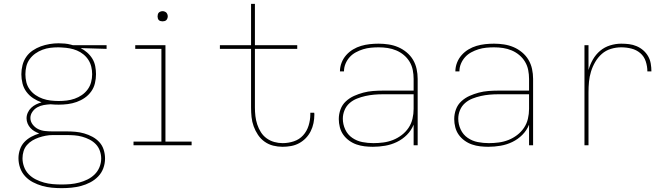

<svg xmlns="http://www.w3.org/2000/svg" viewBox="-20 -755 3490 998"><path d="M300 223Q275 223 249 220.5Q223 218 198.5 211Q174 204 151 192Q128 180 110.5 161Q93 142 84.5 117.5Q76 93 76 67Q76 45 83.5 22.5Q91 0 106.5 -16.5Q122 -33 142.5 -44Q163 -55 184 -61Q171 -66 159 -73Q147 -80 138 -90Q129 -100 123.5 -113Q118 -126 118 -140Q118 -155 124.5 -169.5Q131 -184 142 -194.5Q153 -205 167 -212Q181 -219 196 -223Q173 -231 152.5 -244.5Q132 -258 117.5 -277.5Q103 -297 97 -321Q91 -345 91 -369Q91 -393 97 -416.5Q103 -440 116.5 -459.5Q130 -479 150 -492.5Q170 -506 192 -514Q214 -522 237.5 -526Q261 -530 285 -530Q301 -530 317 -528.5Q333 -527 348 -523L359 -520H534V-501L399 -505Q417 -496 433 -482Q449 -468 460 -450Q471 -432 475 -411Q479 -390 479 -369Q479 -346 473.5 -322.5Q468 -299 454 -279.5Q440 -260 420.5 -246.5Q401 -233 378.5 -225Q356 -217 332.5 -214Q309 -211 285 -211Q275 -211 264 -211.5Q253 -212 243 -213Q225 -212 207.5 -209Q190 -206 174.5 -197.5Q159 -189 148.5 -174Q138 -159 138 -142Q138 -123 150 -107.5Q162 -92 178.5 -84Q195 -76 214 -74Q233 -72 252 -72Q254 -72 256.5 -72Q259 -72 262 -72Q265 -72 268 -72Q271 -72 274 -72H326Q349 -72 372 -70Q395 -68 417.5 -61.5Q440 -55 460.5 -44Q481 -33 496.5 -16Q512 1 519 23.5Q526 46 526 69Q526 95 517 119.5Q508 144 490 162.5Q472 181 449 193Q426 205 401.5 211.5Q377 218 351.5 220.5Q326 223 300 223ZM285 -230Q306 -230 327 -232.5Q348 -235 368 -242Q388 -249 405.5 -261Q423 -273 435.5 -290Q448 -307 453.5 -327.5Q459 -348 459 -369Q459 -389 454.5 -408Q450 -427 439.5 -443.5Q429 -460 413.5 -472.5Q398 -485 380 -492.5Q362 -500 343 -503.5Q324 -507 304 -508L285 -509Q285 -509 284.5 -509Q284 -509 283 -509Q262 -509 241.5 -506.5Q221 -504 201 -496.5Q181 -489 164 -477Q147 -465 134.5 -448Q122 -431 117 -410.5Q112 -390 112 -369Q112 -348 117 -327.5Q122 -307 134.5 -290Q147 -273 164.5 -261Q182 -249 202 -242Q222 -235 243 -232.5Q264 -230 285 -230ZM300 204Q323 204 346 202Q369 200 391.5 194Q414 188 434.5 178Q455 168 471.5 152Q488 136 497 114Q506 92 506 69Q506 49 499 29Q492 9 478 -5.5Q464 -20 445.5 -29.5Q427 -39 407 -44.5Q387 -50 367 -51.5Q347 -53 326 -53H273Q273 -53 273 -53Q273 -53 272 -53H271Q271 -53 271 -53Q271 -53 271 -53Q267 -53 262.5 -53Q258 -53 254 -53Q236 -53 217.5 -49.5Q199 -46 181.5 -40Q164 -34 148 -24.5Q132 -15 120 -1Q108 13 102.5 31Q97 49 97 68Q97 90 105 112Q113 134 129 150.5Q145 167 166 177.5Q187 188 209 194Q231 200 254 202Q277 204 300 204Z M674 0V-19H819V-501H683V-520H840V-19H976V0ZM825 -644Q820 -644 814.5 -645.5Q809 -647 805.5 -650.5Q802 -654 800.5 -659.5Q799 -665 799 -670Q799 -675 800.5 -680.5Q802 -686 805.5 -689.5Q809 -693 814.5 -695Q820 -697 825 -697Q830 -697 835.5 -695Q841 -693 844.5 -689.5Q848 -686 850 -680.5Q852 -675 852 -670Q852 -665 850 -659.5Q848 -654 844.5 -650.5Q841 -647 835.5 -645.5Q830 -644 825 -644Z M1449 8Q1424 8 1400 2Q1376 -4 1355.5 -18.5Q1335 -33 1321 -54Q1307 -75 1298.5 -98.5Q1290 -122 1287.5 -146.5Q1285 -171 1285 -196V-501H1123V-520H1285V-735H1305V-520H1525V-501H1305V-196Q1305 -174 1307.5 -152Q1310 -130 1317 -108.5Q1324 -87 1336 -68Q1348 -49 1366 -36Q1384 -23 1405.5 -17Q1427 -11 1449 -11Q1479 -11 1507.5 -20.5Q1536 -30 1555.5 -51.5Q1575 -73 1584 -102Q1593 -131 1593 -160Q1593 -162 1593 -164Q1593 -166 1593 -169H1613Q1614 -166 1614 -163.5Q1614 -161 1614 -159Q1614 -137 1609.5 -115Q1605 -93 1595 -73Q1585 -53 1569.5 -37Q1554 -21 1534.5 -10.5Q1515 0 1493 4Q1471 8 1449 8Z M1918 8Q1897 8 1875.5 5.5Q1854 3 1833.5 -4Q1813 -11 1795 -24Q1777 -37 1764.5 -54.5Q1752 -72 1746.5 -93.5Q1741 -115 1741 -136Q1741 -162 1750 -186.5Q1759 -211 1778 -228.5Q1797 -246 1820.5 -256.5Q1844 -267 1868.5 -273.5Q1893 -280 1919 -282Q1945 -284 1970 -284H2130V-345Q2130 -368 2125.5 -391Q2121 -414 2109 -434Q2097 -454 2079 -469Q2061 -484 2039.5 -493Q2018 -502 1995 -505.5Q1972 -509 1948 -509Q1928 -509 1907.5 -507Q1887 -505 1867.5 -499Q1848 -493 1829.5 -483Q1811 -473 1797.5 -458Q1784 -443 1776 -424Q1768 -405 1768 -384H1747Q1747 -407 1755.5 -429Q1764 -451 1779.5 -468.5Q1795 -486 1815 -498Q1835 -510 1857 -516.5Q1879 -523 1902 -525.5Q1925 -528 1948 -528Q1974 -528 2000 -524Q2026 -520 2049.5 -510Q2073 -500 2093.5 -483Q2114 -466 2127 -444Q2140 -422 2145.5 -396.5Q2151 -371 2151 -345V0H2130V-107Q2118 -77 2095 -54Q2072 -31 2043 -17Q2014 -3 1982 2.5Q1950 8 1918 8ZM1921 -11Q1947 -11 1973 -14.5Q1999 -18 2023 -27.5Q2047 -37 2068 -53Q2089 -69 2103.5 -90.5Q2118 -112 2124 -137.5Q2130 -163 2130 -189V-265H1970Q1947 -265 1924.5 -263Q1902 -261 1879.5 -256Q1857 -251 1835.5 -242.5Q1814 -234 1797 -219Q1780 -204 1771 -182.5Q1762 -161 1762 -138Q1762 -109 1774.5 -82Q1787 -55 1811 -38.5Q1835 -22 1863.5 -16.5Q1892 -11 1921 -11Z M2518 8Q2497 8 2475.5 5.5Q2454 3 2433.5 -4Q2413 -11 2395 -24Q2377 -37 2364.5 -54.5Q2352 -72 2346.5 -93.5Q2341 -115 2341 -136Q2341 -162 2350 -186.5Q2359 -211 2378 -228.5Q2397 -246 2420.5 -256.5Q2444 -267 2468.5 -273.5Q2493 -280 2519 -282Q2545 -284 2570 -284H2730V-345Q2730 -368 2725.5 -391Q2721 -414 2709 -434Q2697 -454 2679 -469Q2661 -484 2639.5 -493Q2618 -502 2595 -505.5Q2572 -509 2548 -509Q2528 -509 2507.5 -507Q2487 -505 2467.5 -499Q2448 -493 2429.5 -483Q2411 -473 2397.5 -458Q2384 -443 2376 -424Q2368 -405 2368 -384H2347Q2347 -407 2355.5 -429Q2364 -451 2379.5 -468.5Q2395 -486 2415 -498Q2435 -510 2457 -516.5Q2479 -523 2502 -525.5Q2525 -528 2548 -528Q2574 -528 2600 -524Q2626 -520 2649.5 -510Q2673 -500 2693.5 -483Q2714 -466 2727 -444Q2740 -422 2745.5 -396.5Q2751 -371 2751 -345V0H2730V-107Q2718 -77 2695 -54Q2672 -31 2643 -17Q2614 -3 2582 2.5Q2550 8 2518 8ZM2521 -11Q2547 -11 2573 -14.5Q2599 -18 2623 -27.5Q2647 -37 2668 -53Q2689 -69 2703.5 -90.5Q2718 -112 2724 -137.5Q2730 -163 2730 -189V-265H2570Q2547 -265 2524.5 -263Q2502 -261 2479.5 -256Q2457 -251 2435.5 -242.5Q2414 -234 2397 -219Q2380 -204 2371 -182.5Q2362 -161 2362 -138Q2362 -109 2374.5 -82Q2387 -55 2411 -38.5Q2435 -22 2463.5 -16.5Q2492 -11 2521 -11Z M3018 0V-520H3039V-391Q3047 -420 3062 -446Q3077 -472 3099.5 -491Q3122 -510 3151 -519Q3180 -528 3209 -528Q3230 -528 3250 -525.5Q3270 -523 3289 -515Q3308 -507 3323.5 -493.5Q3339 -480 3349 -462.5Q3359 -445 3362.5 -424.5Q3366 -404 3366 -384H3345Q3345 -410 3336.5 -436Q3328 -462 3308 -479Q3288 -496 3262 -502.5Q3236 -509 3209 -509Q3182 -509 3155.5 -501Q3129 -493 3108.5 -475Q3088 -457 3074 -433Q3060 -409 3052 -383Q3044 -357 3041.5 -330Q3039 -303 3039 -276V0Z"/></svg>

Font: Zed Sans Thin Extended
Style: Regular
Weight: 100
Width: 7
Designer: Belleve Invis
Foundry: Belleve Invis
Version: Version 1.0.0; ttfautohint (v1.8.4)